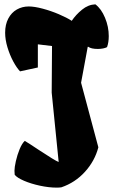

<svg xmlns="http://www.w3.org/2000/svg" viewBox="-20 -776 528 874"><path d="M379.4 -563 349.1 -399.4 427.7 -105.5Q411.6 -43.5 366.9 5.9Q322.3 55.2 259.3 76.7Q249 78.1 238.3 78.1Q202.6 78.1 161.9 69.3Q121.1 60.5 89.4 46.9Q57.6 33.2 46.9 19.5Q45.9 6.8 45.9 1.5Q45.9 -14.2 52.2 -42.5Q58.6 -70.8 69.3 -96.9Q80.1 -123 92.8 -134.8Q114.7 -121.6 156.2 -93.8Q193.4 -69.3 215.6 -55.7Q237.8 -42 247.1 -38.6L215.3 -354.5L216.8 -566.4L152.3 -574.2V-468.8L71.3 -451.2Q56.2 -466.8 40.3 -496.3Q24.4 -525.9 13.9 -560.8Q3.4 -595.7 3.4 -627Q3.4 -664.6 17.8 -691.7Q32.2 -718.8 56.6 -732.7Q81.1 -746.6 110.8 -746.6Q136.7 -746.6 174.3 -736.6Q211.9 -726.6 248 -711.2Q284.2 -695.8 306.6 -681.2Q325.2 -709 353.3 -731.9Q381.3 -754.9 414.1 -756.3Q440.9 -736.3 458 -695.3Q475.1 -654.3 475.1 -611.8Q475.1 -583 467.3 -561.5Q460.4 -557.6 449 -555.4Q437.5 -553.2 425.3 -553.2Q395 -553.2 381.8 -563Z"/></svg>

Font: Fruktur
Style: Regular
Weight: 400
Designer: Viktoriya Grabowska
Foundry: Viktoriya Grabowska
Version: Version 1.004; ttfautohint (v1.4.1)